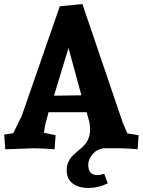

<svg xmlns="http://www.w3.org/2000/svg" viewBox="-20 -736 708 953"><path d="M579 0H493Q458 6 438 31Q418 56 418 81Q418 133 463 133Q479 133 497 126L515 174Q469 197 419.5 197Q370 197 340.5 174.5Q311 152 311 108Q311 61 352 26Q369 12 386 -3Q427 -39 427 -91Q427 -111 424 -129L410 -179H221L204 -115L198 -77L256 -65L251 5Q192 0 145 0L6 5L1 -68L46 -75L88 -161L277 -705L389 -716L589 -128L612 -74L668 -65L663 5Q614 0 579 0ZM320 -498 248 -261 384 -263Z"/></svg>

Font: Andada SC
Style: Bold
Weight: 700
Designer: Carolina Giovagnoli
Foundry: Carolina Giovagnoli
Version: Version 1.003